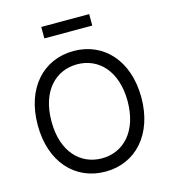

<svg xmlns="http://www.w3.org/2000/svg" viewBox="-133 -1033 1022 1149"><g transform="rotate(-15 378.5 -458.0)"><path d="M230.1 -926.1V-855.1H527V-926.1ZM699.6 -363.6C699.2 -593.8 564.3 -737.2 378.6 -737.2C192.1 -737.2 57.2 -593.8 57.5 -363.6C57.2 -133.5 192.1 9.9 378.6 9.9C564.3 9.9 699.2 -133.5 699.6 -363.6ZM614.3 -363.6C614 -174.7 510.3 -72.4 378.6 -72.4C246.1 -72.4 142.4 -174.7 142.8 -363.6C142.4 -552.6 246.1 -654.8 378.6 -654.8C510.3 -654.8 614 -552.6 614.3 -363.6Z"/></g></svg>

Font: Riot Sans 2.0
Style: Regular
Weight: 400
Designer: Rasmus Andersson
Foundry: rsms
Version: Version 3.006;hotconv 1.0.109;makeotfexe 2.5.65596